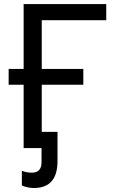

<svg xmlns="http://www.w3.org/2000/svg" viewBox="-20 -734 570 952"><path d="M506.8 -713.9V-633.8H187V-392.1H393.1V-314H187V0H97.2V-314H22.9V-392.1H97.2V-713.9ZM147.9 198.2Q119.1 198.2 88.4 186V112.8Q110.8 122.1 138.2 122.1Q186 122.1 186 69.8V-80.1H265.1V64.9Q265.1 198.2 147.9 198.2Z"/></svg>

Font: NotoSans
Style: Regular
Weight: 400
Designer: Monotype Design team
Foundry: Monotype Imaging Inc.
Version: Version 1.04; ttfautohint (v1.4.1)